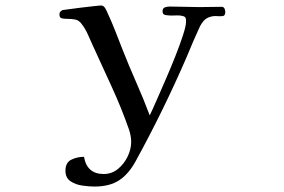

<svg xmlns="http://www.w3.org/2000/svg" viewBox="-20 -566 1040 704"><path d="M806 -522Q806 -508 796.5 -507Q787 -506 772.5 -507Q758 -508 742 -501Q726 -494 713 -469Q700 -441 688 -413Q676 -385 664 -356Q622 -259 575.5 -164Q529 -69 478 24Q452 72 417 95Q382 118 326 118Q307 118 282 114.5Q257 111 238.5 98.5Q220 86 220 60Q220 30 241.5 19.5Q263 9 288 9Q299 72 360 72Q390 72 412.5 53.5Q435 35 448 8Q461 -19 461 -46Q461 -67 453 -91Q425 -171 389.5 -248Q354 -325 319 -402Q311 -420 302 -440Q293 -460 281 -476Q270 -492 255.5 -494.5Q241 -497 224 -497Q214 -497 206 -499Q198 -501 198 -513Q198 -520 201 -523Q204 -526 209 -529Q211 -529 231 -532Q251 -535 277 -538Q303 -541 324.5 -543.5Q346 -546 350 -546Q360 -546 366 -535.5Q372 -525 375 -517Q390 -485 403 -451.5Q416 -418 429 -385Q453 -324 479.5 -264Q506 -204 529 -143Q537 -159 552.5 -194.5Q568 -230 587 -273.5Q606 -317 623 -360Q640 -403 651 -437Q662 -471 662 -485V-493Q662 -504 651.5 -507Q641 -510 628.5 -509.5Q616 -509 609 -509Q601 -509 588.5 -510.5Q576 -512 576 -524Q576 -536 584.5 -539Q593 -542 603 -542Q630 -542 657 -541Q684 -540 711 -540Q731 -540 751.5 -540.5Q772 -541 792 -541Q800 -541 803 -535Q806 -529 806 -522Z"/></svg>

Font: Kaisei HarunoUmi
Style: Regular
Weight: 400
Designer: Font-Kai, 金井和夫
Foundry: KAZUO KANAI
Version: Version 5.003